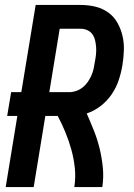

<svg xmlns="http://www.w3.org/2000/svg" viewBox="-20 -755 540 775"><path d="M116 0H3L50 -287H9L25 -383H66L124 -735H306Q337 -735 365.5 -728Q394 -721 417 -704.5Q440 -688 454 -663Q468 -638 474.5 -610Q481 -582 480 -551.5Q479 -521 474 -491Q469 -461 459 -431Q449 -401 430.5 -374Q412 -347 386 -327Q360 -307 330 -297Q345 -263 359 -228Q373 -193 382 -156Q391 -119 395 -79.5Q399 -40 393 0H280Q286 -39 282 -77Q278 -115 268 -151Q258 -187 244 -221Q230 -255 213 -287H163ZM179 -383H260Q274 -383 288 -388Q302 -393 314 -402.5Q326 -412 334.5 -424.5Q343 -437 349 -450.5Q355 -464 358 -478Q361 -492 363 -506Q366 -521 367.5 -535.5Q369 -550 368 -564Q367 -578 364 -591.5Q361 -605 353.5 -616Q346 -627 333 -633Q320 -639 306 -639H221Z"/></svg>

Font: Iosevka Term Curly Oblique
Style: Bold
Weight: 700
Italic angle: -9°
Designer: Belleve Invis
Foundry: Belleve Invis
Version: Version 32.3.0